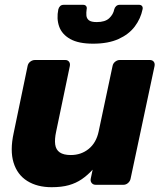

<svg xmlns="http://www.w3.org/2000/svg" viewBox="-20 -770 680 800"><path d="M195 10Q135 10 93.5 -16Q52 -42 36.5 -92.5Q21 -143 37 -216L95 -495Q97 -506 106 -513Q115 -520 126 -520H252Q262 -520 267.5 -513Q273 -506 271 -495L214 -222Q207 -190 210 -168Q213 -146 229 -135Q245 -124 275 -124Q318 -124 349.5 -149.5Q381 -175 391 -222L449 -495Q451 -506 460 -513Q469 -520 479 -520H604Q615 -520 620.5 -513Q626 -506 624 -495L524 -25Q522 -15 513.5 -7.5Q505 0 494 0H379Q368 0 362 -7.5Q356 -15 358 -25L366 -63Q345 -40 321 -23.5Q297 -7 267 1.5Q237 10 195 10ZM368 -588Q307 -588 272.5 -607.5Q238 -627 226.5 -659.5Q215 -692 223 -731Q225 -739 230.5 -744.5Q236 -750 246 -750H326Q335 -750 339 -744.5Q343 -739 341 -731Q339 -718 340 -705.5Q341 -693 350.5 -685.5Q360 -678 383 -678Q418 -678 435 -694Q452 -710 456 -731Q458 -739 464 -744.5Q470 -750 479 -750H559Q568 -750 572 -744.5Q576 -739 574 -731Q566 -692 541.5 -659.5Q517 -627 474 -607.5Q431 -588 368 -588Z"/></svg>

Font: Rubik Light
Style: Bold Italic
Weight: 700
Italic angle: -12°
Version: Version 2.104